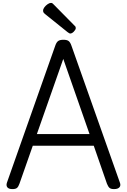

<svg xmlns="http://www.w3.org/2000/svg" viewBox="-20 -1289 874 1323"><path d="M66 14Q40 14 30.5 1.5Q21 -11 28 -31L361 -975Q369 -998 381 -1006.5Q393 -1015 417 -1015Q441 -1015 452.5 -1006.5Q464 -998 472 -975L806 -31Q814 -11 803 1.5Q792 14 766 14Q744 14 734.5 5.5Q725 -3 717 -23L626 -285H206L114 -23Q107 -3 97.5 5.5Q88 14 66 14ZM234 -365H597L416 -883ZM464 -1058Q460 -1058 455.5 -1061Q451 -1064 445 -1068L292 -1191Q282 -1199 279.5 -1204Q277 -1209 277 -1216Q277 -1227 286 -1239Q295 -1251 308 -1260Q321 -1269 331 -1269Q337 -1269 341.5 -1266Q346 -1263 350 -1258L493 -1113Q500 -1107 501 -1103Q502 -1099 502 -1095Q502 -1085 489 -1071.5Q476 -1058 464 -1058Z"/></svg>

Font: Playwrite ES
Style: Regular
Weight: 400
Designer: Veronika Burian, José Scaglione
Foundry: TypeTogether
Version: Version 1.002